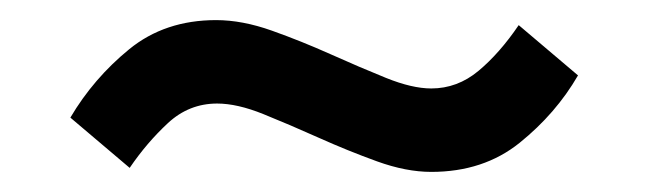

<svg xmlns="http://www.w3.org/2000/svg" viewBox="-20 -436 646 191"><path d="M109 -269 50 -319Q73 -358 108.5 -387Q144 -416 195 -416Q221 -416 250.5 -405.5Q280 -395 309 -382Q338 -369 364 -358.5Q390 -348 409 -348Q435 -348 456 -365.5Q477 -383 496 -411L555 -361Q533 -323 497 -294Q461 -265 409 -265Q384 -265 355 -275.5Q326 -286 297 -299Q268 -312 242 -322.5Q216 -333 196 -333Q168 -333 147 -313.5Q126 -294 109 -269Z"/></svg>

Font: Zen Kaku Gothic Antique Medium
Style: Regular
Weight: 500
Designer: Yoshimichi Ohira
Foundry: Positype
Version: Version 1.002